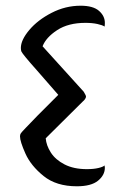

<svg xmlns="http://www.w3.org/2000/svg" viewBox="-20 -634 437 672"><path d="M50 -157Q50 -163 53 -167.5Q56 -172 71.5 -188Q87 -204 113 -231L184 -302Q123 -372 109 -388Q84 -416 70.5 -432.5Q57 -449 55 -453.5Q53 -458 53 -466Q53 -494 82.5 -529Q112 -564 160.5 -589Q209 -614 262 -614Q306 -614 326.5 -596Q347 -578 347 -554Q347 -545 346 -541Q339 -546 321 -550Q303 -554 279 -554Q219 -554 180 -528.5Q141 -503 129 -472L273 -313Q281 -300 281 -296Q281 -292 277.5 -287Q274 -282 270 -279L140 -150Q142 -125 158 -100Q174 -75 206 -58.5Q238 -42 284 -42Q308 -42 324.5 -46Q341 -50 346 -55L347 -47Q347 -21 323 -1.5Q299 18 249 18Q177 18 132.5 -18Q88 -54 69 -96.5Q50 -139 50 -157Z"/></svg>

Font: El Messiri
Style: Regular
Weight: 400
Designer: Mohamed Gaber
Foundry: Kief Type Foundry
Version: Version 2.006